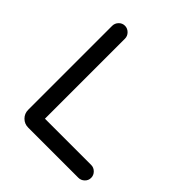

<svg xmlns="http://www.w3.org/2000/svg" viewBox="-192 -832 961 961"><g transform="rotate(45 288.0 -351.5)"><path d="M515.1 0H160.2Q133.8 0 115.5 -18.3Q97.2 -36.6 97.2 -63V-657.2Q97.2 -675.8 110.4 -689.5Q123.5 -703.1 142.1 -703.1Q160.6 -703.1 174.3 -689.5Q188 -675.8 188 -657.2V-90.8H515.1Q533.7 -90.8 547.4 -77.1Q561 -63.5 561 -44.9Q561 -26.4 547.4 -13.2Q533.7 0 515.1 0Z"/></g></svg>

Font: Aka-Acid-Varela
Style: Regular
Weight: 400
Designer: Joe Prince, Avraham Cornfeld, Cyberella
Foundry: Joe Prince, Avraham Cornfeld, Cyberella
Version: Version 2.000; ttfautohint (v1.5.33-1714) -l 8 -r 50 -G 200 